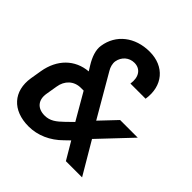

<svg xmlns="http://www.w3.org/2000/svg" viewBox="-201 -884 1039 1039"><g transform="rotate(45 318.5 -365.0)"><path d="M177 10C247 10 313 -20 365 -72L394 -100L453 0H577L468 -185L638 -365H503L414 -271L274 -512C263 -530 257 -552 260 -571C267 -611 299 -639 339 -639C386 -639 412 -601 403 -544H519C537 -659 468 -740 355 -740C243 -740 161 -675 146 -576C140 -540 155 -499 179 -460L197 -431C100 -423 31 -355 13 -249L2 -183C-16 -68 53 10 177 10ZM197 -93C141 -93 112 -129 121 -183L132 -249C140 -303 178 -338 230 -338H251L339 -186L299 -147C265 -114 238 -93 197 -93Z"/></g></svg>

Font: JetBrains Mono
Style: Bold Italic
Weight: 558
Italic angle: -9°
Monospace: yes
Designer: Philipp Nurullin, Konstantin Bulenkov
Foundry: JetBrains
Version: Version 2.305